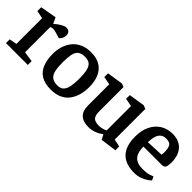

<svg xmlns="http://www.w3.org/2000/svg" viewBox="76 -1155 1814 1814"><g transform="rotate(45 983.0 -248.0)"><path d="M28 0V-50L103 -64V-408L24 -424V-475L187 -504L215 -444Q226 -454 245.5 -468.5Q265 -483 288 -495.5Q311 -508 330 -508Q353 -508 367 -494.5Q381 -481 381 -453Q381 -435 372.5 -416.5Q364 -398 349 -386L288 -404Q276 -408 267 -409.5Q258 -411 250 -411Q240 -411 232 -409Q224 -407 217 -404V-66L320 -51V0Z M637 12Q557 12 507.5 -18Q458 -48 435 -105Q412 -162 412 -240Q412 -292 426.5 -340.5Q441 -389 471 -426.5Q501 -464 547.5 -486Q594 -508 657 -508Q735 -508 783.5 -477.5Q832 -447 855.5 -391.5Q879 -336 879 -263Q879 -208 865.5 -158Q852 -108 823.5 -69.5Q795 -31 748.5 -9.5Q702 12 637 12ZM654 -60Q698 -60 719.5 -84.5Q741 -109 748.5 -152Q756 -195 756 -249Q756 -315 747 -356.5Q738 -398 715 -417.5Q692 -437 649 -437Q600 -437 575.5 -416.5Q551 -396 543 -355Q535 -314 535 -249Q535 -187 544 -145Q553 -103 578.5 -81.5Q604 -60 654 -60Z M1141 11Q1067 11 1030 -24Q993 -59 993 -129V-415L912 -430V-480L1073 -505L1107 -491V-168Q1107 -113 1127 -90.5Q1147 -68 1203 -68Q1222 -68 1245.5 -74.5Q1269 -81 1284 -89V-415L1203 -430V-480L1364 -505L1399 -491V-82L1475 -66V-15L1314 7L1289 -40H1283Q1257 -18 1218 -3.5Q1179 11 1141 11Z M1747 11Q1674 11 1622 -15.5Q1570 -42 1542.5 -97Q1515 -152 1515 -237Q1515 -321 1544.5 -381.5Q1574 -442 1626.5 -475Q1679 -508 1747 -508Q1801 -508 1836.5 -490.5Q1872 -473 1893 -444.5Q1914 -416 1923 -382Q1932 -348 1932 -313Q1932 -260 1921 -243.5Q1910 -227 1885 -227H1638Q1638 -180 1651 -144.5Q1664 -109 1695 -90Q1726 -71 1779 -71Q1838 -71 1869.5 -82Q1901 -93 1904 -95L1922 -58Q1918 -54 1896 -37Q1874 -20 1836.5 -4.5Q1799 11 1747 11ZM1638 -286 1813 -294Q1816 -312 1816 -329Q1816 -381 1801 -407Q1786 -433 1738 -433Q1701 -433 1679.5 -414.5Q1658 -396 1648.5 -363Q1639 -330 1638 -286Z"/></g></svg>

Font: Faustina SemiBold
Style: Regular
Weight: 600
Designer: Alfonso Garcia
Foundry: http://www.omnibus-type.com
Version: Version 1.200